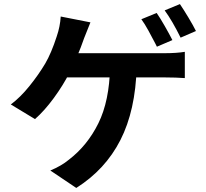

<svg xmlns="http://www.w3.org/2000/svg" viewBox="-20 -852 1017 947"><path d="M830.3 -654.3 753.9 -621.6 746.1 -637.2Q730.7 -667.2 712 -701.2Q693.4 -735.1 677.2 -757.1L752.7 -788.1Q770.3 -762.7 792.6 -723.6Q814.9 -684.6 830.3 -654.3ZM946.5 -699 870.8 -666.3Q829.8 -749.3 792.2 -800.8L867.4 -831.8Q885.7 -804.9 909.3 -765.6Q932.9 -726.3 946.5 -699ZM394.5 -662.8Q394.5 -661.6 393.6 -660.2Q380.1 -620.6 360.6 -574.6Q341.1 -528.6 322.5 -492.7Q291.7 -431.9 245.4 -368.5Q199 -305.2 152.6 -264.6L33.4 -336.7Q80.6 -372.1 125.2 -427.5Q169.9 -482.9 203.1 -538.6Q233.2 -590.1 259.8 -672.4Q276.4 -720.5 279.5 -770.5L426 -741.7Q418.7 -724.4 394.5 -662.8ZM790.8 -589.6Q851.1 -589.6 891.6 -596.4V-466.8Q851.6 -470 790.8 -470.2H263.9L274.4 -589.6ZM356.2 75 228.3 -11Q283.7 -34.2 319.6 -64.2Q411.1 -134.3 465.3 -244.1Q519.5 -354 522.9 -521.5L654.1 -521.2Q648.4 -307.4 574 -161.4Q499.5 -15.4 356.2 75Z"/></svg>

Font: Min Sans VF VF
Style: Regular
Weight: 400
Designer: Jinseong-Kim, NotoSansCJK, Nunito
Foundry: Jinseong-Kim
Version: Version 1.420;Glyphs 3.1.2 (3151)